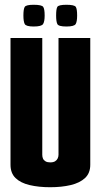

<svg xmlns="http://www.w3.org/2000/svg" viewBox="-20 -779 422 804"><path d="M190 5Q142 5 104 -4Q66 -13 45 -33.5Q24 -54 24 -89V-620H157V-131Q157 -122 160 -115Q163 -108 170.5 -103.5Q178 -99 190 -99Q203 -99 210.5 -103.5Q218 -108 221.5 -115.5Q225 -123 225 -131V-620H358V-89Q358 -54 336 -33.5Q314 -13 276 -4Q238 5 190 5ZM258 -668Q225 -668 220 -678.5Q215 -689 215 -714Q215 -741 220 -750Q225 -759 258 -759Q292 -759 297.5 -750Q303 -741 303 -714Q303 -689 297 -678.5Q291 -668 258 -668ZM121 -668Q89 -668 83.5 -678.5Q78 -689 78 -714Q78 -741 83.5 -750Q89 -759 121 -759Q155 -759 161 -750Q167 -741 167 -714Q167 -689 160.5 -678.5Q154 -668 121 -668Z"/></svg>

Font: Smooch Sans ExtraBold
Style: Regular
Weight: 800
Designer: Robert E. Leuschke
Foundry: Robert E. Leuschke
Version: Version 1.010